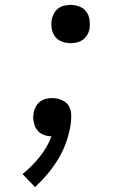

<svg xmlns="http://www.w3.org/2000/svg" viewBox="-20 -548 540 783"><path d="M123 215 72 162Q110 131 141.5 92Q173 53 190 8Q175 8 160 2.5Q145 -3 135 -13.5Q125 -24 120.5 -39Q116 -54 115 -70Q116 -75 116.5 -79.5Q117 -84 117 -89Q120 -102 126.5 -114Q133 -126 144 -134Q155 -142 167.5 -145Q180 -148 193 -148Q213 -148 232 -140Q251 -132 260.5 -116Q270 -100 270.5 -79.5Q271 -59 268 -39Q262 -3 250 31.5Q238 66 219 98Q200 130 175.5 159.5Q151 189 123 215ZM268 -372Q250 -372 232.5 -378.5Q215 -385 204.5 -399Q194 -413 191 -431.5Q188 -450 191 -469Q194 -482 200.5 -494Q207 -506 218 -514Q229 -522 242 -525Q255 -528 268 -528Q286 -528 303.5 -521.5Q321 -515 331.5 -501Q342 -487 345 -468.5Q348 -450 345 -431Q343 -418 336 -406Q329 -394 318 -386Q307 -378 294 -375Q281 -372 268 -372Z"/></svg>

Font: Iosevka
Style: Italic
Weight: 400
Italic angle: -9°
Monospace: yes
Designer: Belleve Invis
Foundry: Belleve Invis
Version: Version 32.5.0; ttfautohint (v1.8.4)